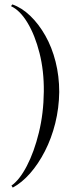

<svg xmlns="http://www.w3.org/2000/svg" viewBox="-20 -752 378 872"><path d="M30 -724 36 -732Q79 -717 117.5 -680Q156 -643 186 -590Q216 -537 232.5 -471.5Q249 -406 249 -334Q248 -261 231 -192.5Q214 -124 184 -65.5Q154 -7 116.5 35.5Q79 78 38 100L32 91Q69 65 102 1.5Q135 -62 156.5 -149.5Q178 -237 179 -336Q180 -430 159.5 -511Q139 -592 105 -648.5Q71 -705 30 -724Z"/></svg>

Font: Cinzel
Style: Regular
Weight: 400
Designer: Natanael Gama
Version: Version 2.000